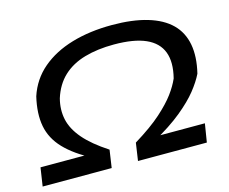

<svg xmlns="http://www.w3.org/2000/svg" viewBox="-100 -854 1183 994"><g transform="rotate(-15 491.0 -357.5)"><path d="M12 0 27 -99H300L302 -77Q211 -124 158.5 -179Q106 -234 93 -302.5Q80 -371 101 -460Q129 -545 195.5 -601.5Q262 -658 358.5 -686.5Q455 -715 574 -715Q684 -715 763 -691.5Q842 -668 887.5 -623Q933 -578 945.5 -511Q958 -444 937 -357Q918 -318 883 -274Q848 -230 787 -180Q726 -130 631 -77L645 -99H908L892 0H523L537 -95Q630 -152 683.5 -200Q737 -248 766.5 -288Q796 -328 812 -365Q833 -448 812 -503.5Q791 -559 728 -587Q665 -615 558 -615Q470 -615 400.5 -595Q331 -575 284.5 -531.5Q238 -488 216 -418Q201 -360 212.5 -306.5Q224 -253 268.5 -201Q313 -149 396 -95L382 0Z"/></g></svg>

Font: Nunito Sans 7pt Expanded SemiBold
Style: Italic
Weight: 600
Width: 7
Italic angle: -9°
Designer: Vernon Adams
Foundry: Vernon Adams
Version: Version 3.101;gftools[0.9.27]